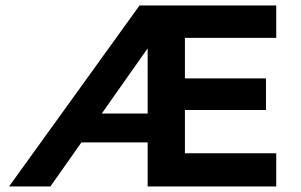

<svg xmlns="http://www.w3.org/2000/svg" viewBox="-20 -674 1087 694"><path d="M12.7 0 484.4 -654.3H553.7L532.2 -525.4L162.1 0ZM253.9 -159.2V-263.7H567.4V-159.2ZM513.7 0V-654.3H978.5V-537.1H648.4V-120.1H978.5V0ZM592.8 -276.4V-390.6H941.4V-276.4Z"/></svg>

Font: Sen
Style: Bold
Weight: 700
Designer: Kosal Sen, Philatype
Foundry: Philatype
Version: Version 2.000;gftools[0.9.31]